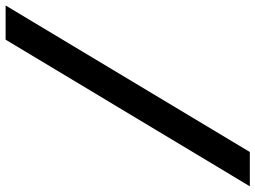

<svg xmlns="http://www.w3.org/2000/svg" viewBox="-140 -692 919 691"><g transform="rotate(90 319.5 -346.5)"><path d="M-6.3 92.8 521 -786.1H644.5L116.7 92.8Z"/></g></svg>

Font: Cascadia Code NF SemiBold
Style: Italic
Weight: 600
Italic angle: -10°
Monospace: yes
Designer: Aaron Bell
Foundry: Saja Typeworks
Version: Version 2404.023; ttfautohint (v1.8.4)